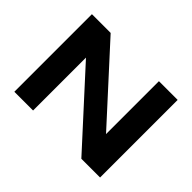

<svg xmlns="http://www.w3.org/2000/svg" viewBox="-107 -502 616 616"><g transform="rotate(-45 201.0 -194.5)"><path d="M377 -389V-304L137 -85H377V0H25V-85L265 -304H25V-389Z"/></g></svg>

Font: MB Grotesk
Style: Regular
Weight: 400
Designer: Nawras Khrais
Foundry: Nawras Khrais
Version: Version 1.000;PS 001.000;hotconv 1.0.88;makeotf.lib2.5.64775